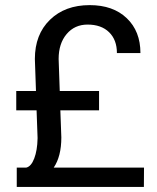

<svg xmlns="http://www.w3.org/2000/svg" viewBox="-20 -741 621 761"><path d="M219.2 -303.7 223.1 -196.3Q223.1 -121.1 192.9 -76.7H550.8L550.3 0H46.4V-76.7H84Q103.5 -81.1 115.7 -113Q127.9 -145 128.9 -191.9V-195.8L125 -303.7H44.4V-380.4H122.6L118.2 -507.3Q118.2 -604.5 178 -662.6Q237.8 -720.7 335.4 -720.7Q428.2 -720.7 482.4 -668.9Q536.6 -617.2 536.6 -530.8H443.4Q443.4 -583 412.4 -613.3Q381.3 -643.6 327.1 -643.6Q275.9 -643.6 244.1 -606Q212.4 -568.4 212.4 -507.3L216.8 -380.4H372.6V-303.7Z"/></svg>

Font: Vazir FD-UI
Style: Regular-FD-UI
Weight: 400
Designer: Saber Rastikerdar
Foundry: Saber Rastikerdar
Version: Version 30.1.0